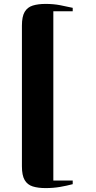

<svg xmlns="http://www.w3.org/2000/svg" viewBox="-20 -824 492 981"><path d="M213 137Q174.5 137 147.2 128.5Q120 120 106 96Q92 72 92 26V-693Q92 -739.5 106 -763.2Q120 -787 147.2 -795.5Q174.5 -804 213 -804Q253 -804 287 -797.5Q321 -791 351.5 -784V-766.5H252.5V98.5H351.5V117Q321.5 125 287.2 131Q253 137 213 137Z"/></svg>

Font: Merriweather 144pt Black
Style: Regular
Weight: 900
Version: Version 2.100